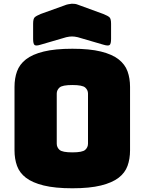

<svg xmlns="http://www.w3.org/2000/svg" viewBox="-20 -997 777 1032"><path d="M679 -189Q679 -143 665.5 -105.5Q652 -68 617.5 -41.5Q583 -15 522.5 0Q462 15 369 15Q276 15 215 0Q154 -15 119.5 -41.5Q85 -68 71.5 -105.5Q58 -143 58 -189V-530Q58 -576 71.5 -613.5Q85 -651 119.5 -678Q154 -705 215 -720Q276 -735 369 -735Q462 -735 522.5 -720Q583 -705 617.5 -678Q652 -651 665.5 -613.5Q679 -576 679 -530ZM285 -225Q285 -205 300 -191.5Q315 -178 369 -178Q423 -178 438 -191.5Q453 -205 453 -225V-494Q453 -513 438 -526.5Q423 -540 369 -540Q315 -540 300 -526.5Q285 -513 285 -494ZM336 -797 199 -757Q174 -749 166 -755Q158 -761 158 -788V-869Q158 -896 166.5 -904Q175 -912 199 -922L327 -968Q336 -972 346.5 -974Q357 -976 366 -977Q375 -977 383 -976Q391 -975 398 -972L535 -922Q560 -912 568.5 -904Q577 -896 577 -869V-788Q577 -761 569 -755Q561 -749 535 -757L398 -797Q381 -801 367 -801Q353 -801 336 -797Z"/></svg>

Font: Bungee
Style: Regular
Weight: 400
Designer: David Jonathan Ross
Foundry: David Jonathan Ross
Version: Version 1.000;PS 1.0;hotconv 1.0.72;makeotf.lib2.5.5900